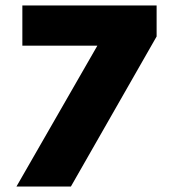

<svg xmlns="http://www.w3.org/2000/svg" viewBox="-20 -680 618 700"><path d="M238.5 0H40L335 -513.5H61.5V-660H551V-547Z"/></svg>

Font: Lucymar Sans ExtraBold
Style: Regular
Weight: 800
Foundry: The League of Moveable Type (original font) / Main changes by Cristiano Sobral with portions from Mirco Monsees
Version: Version 2.001;August 30, 2020;FontCreator 13.0.0.2681 64-bit